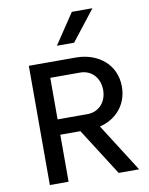

<svg xmlns="http://www.w3.org/2000/svg" viewBox="-102 -1037 864 1110"><g transform="rotate(-10 330.0 -482.0)"><path d="M99 0H209V-276H327L503 0H623L443 -283C539 -306 608 -382 608 -488C608 -619 505 -700 374 -700H99ZM209 -366V-610H384C453 -610 498 -557 498 -488C498 -419 453 -366 384 -366ZM279 -786H380L519 -964H398Z"/></g></svg>

Font: Uncut Plan8
Style: Regular
Weight: 400
Designer: Kasper Nordkvist
Foundry: UNCUT.wtf
Version: Version 1.002;Glyphs 3.1.2 (3151)